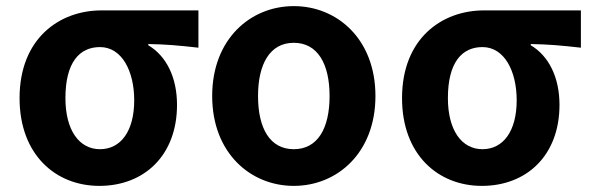

<svg xmlns="http://www.w3.org/2000/svg" viewBox="-20 -594 1933 628"><path d="M305 14C452 14 559 -86 559 -251C559 -341 524 -411 465 -446V-450C524 -449 567 -445 629 -438V-560H312C174 -560 44 -468 44 -273C44 -88 162 14 305 14ZM307 -106C239 -106 194 -168 194 -273C194 -390 240 -440 307 -440C379 -440 419 -361 419 -266C419 -165 375 -106 307 -106Z M941 14C1083 14 1208 -94 1208 -280C1208 -466 1083 -574 941 -574C799 -574 674 -466 674 -280C674 -94 799 14 941 14ZM941 -106C863 -106 824 -174 824 -280C824 -385 863 -454 941 -454C1019 -454 1058 -385 1058 -280C1058 -174 1019 -106 941 -106Z M1556 14C1703 14 1810 -86 1810 -251C1810 -341 1775 -411 1716 -446V-450C1775 -449 1818 -445 1880 -438V-560H1563C1425 -560 1295 -468 1295 -273C1295 -88 1413 14 1556 14ZM1558 -106C1490 -106 1445 -168 1445 -273C1445 -390 1491 -440 1558 -440C1630 -440 1670 -361 1670 -266C1670 -165 1626 -106 1558 -106Z"/></svg>

Font: Source Han Sans KR
Style: Bold
Weight: 700
Designer: Ryoko NISHIZUKA 西塚涼子 (kana, bopomofo & ideographs); Paul D. Hunt (Latin, Greek & Cyrillic); Sandoll Communications 산돌커뮤니
Foundry: Adobe
Version: Version 2.004;hotconv 1.0.118;makeotfexe 2.5.65603